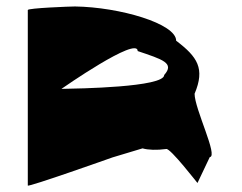

<svg xmlns="http://www.w3.org/2000/svg" viewBox="-20 -582 750 594"><path d="M66 -8C66 -2 328 -95 328 -95L421 -123C438 -118 465 -117 494 -121C506 -126 594 -11 591 -16L629 -96C656 -98 582 -245 582 -292C615 -370 591 -406 525 -456C525 -509 350 -560 212 -562C198 -562 66 -557 66 -551ZM170 -307C170 -307 406 -472 406 -424C483 -398 521 -387 488 -350C488 -312 222 -308 170 -307Z"/></svg>

Font: Ampere
Style: SCUltExt
Weight: 400
Version: Version 1